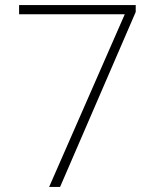

<svg xmlns="http://www.w3.org/2000/svg" viewBox="-20 -734 610 754"><path d="M173 0H216L513 -687V-714H55V-678H470Z"/></svg>

Font: Noto Sans Myanmar ExtraLight
Style: Regular
Weight: 200
Designer: Monotype Design Team
Foundry: Monotype Imaging Inc.
Version: Version 2.107